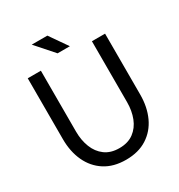

<svg xmlns="http://www.w3.org/2000/svg" viewBox="-206 -1027 1095 1174"><g transform="rotate(-30 341.5 -440.0)"><path d="M161.1 -722.7H68.4V-293Q68.4 -205.1 100.1 -136.7Q131.8 -68.4 192.6 -29.3Q253.4 9.8 341.3 9.8Q429.2 9.8 490.2 -29.3Q551.3 -68.4 582.8 -136.7Q614.3 -205.1 614.3 -293V-722.7H521.5V-293Q521.5 -231.9 502 -181.9Q482.4 -131.8 442.4 -102.1Q402.3 -72.3 341.3 -72.3Q280.3 -72.3 240.2 -102.1Q200.2 -131.8 180.7 -181.9Q161.1 -231.9 161.1 -293ZM302.7 -763.7H389.6L302.7 -888.7H192.4Z"/></g></svg>

Font: Giphurs
Style: Regular
Weight: 400
Version: Version 2.010